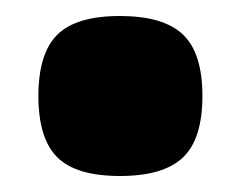

<svg xmlns="http://www.w3.org/2000/svg" viewBox="-20 -490 301 240"><path d="M130 -270Q75 -270 51.5 -293.5Q28 -317 28 -370Q28 -423 51.5 -446.5Q75 -470 130 -470Q184 -470 208.5 -447Q233 -424 233 -370Q233 -316 208.5 -293Q184 -270 130 -270Z"/></svg>

Font: Encode Sans Compressed
Style: Black
Weight: 900
Designer: Pablo Impallari, Andres Torresi
Foundry: Pablo Impallari, Andres Torresi
Version: Version 1.000; ttfautohint (v1.00) -l 8 -r 50 -G 200 -x 14 -